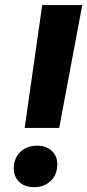

<svg xmlns="http://www.w3.org/2000/svg" viewBox="-20 -748 353 777"><path d="M79.8 -230.3 150.8 -727.5H312.9L219.6 -230.3ZM118 9.4Q75.9 9.4 53.1 -16.8Q30.3 -43.1 37.2 -84.3Q42.9 -118.4 68.3 -138.4Q93.7 -158.4 129.6 -158.4Q171.9 -158.4 194.6 -132.2Q217.3 -106 210.4 -64.7Q205 -31 179.5 -10.8Q154.1 9.4 118 9.4Z"/></svg>

Font: Inter Tight
Style: Italic
Weight: 400
Italic angle: -9.39999°
Designer: Rasmus Andersson
Foundry: rsms
Version: Version 3.002